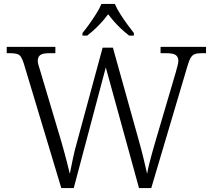

<svg xmlns="http://www.w3.org/2000/svg" viewBox="-20 -951 1075 971"><path d="M100 -631Q93 -653 85.5 -664Q78 -675 65 -678.5Q52 -682 32 -682H14V-714H260V-682H229Q196 -682 183.5 -672.5Q171 -663 171 -643Q171 -634 174.5 -622Q178 -610 184 -591L291 -232Q300 -201 307 -174.5Q314 -148 320.5 -123Q327 -98 333 -72Q341 -112 349.5 -152.5Q358 -193 371 -238L499 -710H551L681 -244Q695 -195 705.5 -151.5Q716 -108 724 -72Q728 -95 734.5 -121.5Q741 -148 749 -176.5Q757 -205 766 -236L868 -582Q873 -601 877.5 -617Q882 -633 882 -643Q882 -663 869 -672.5Q856 -682 821 -682H792V-714H1022V-682H999Q978 -682 965.5 -677.5Q953 -673 944.5 -659Q936 -645 928 -617L745 0H683L515 -610L353 0H290ZM397 -784Q413 -803 431.5 -829Q450 -855 467 -882Q484 -909 493 -931H561Q570 -909 587 -882Q604 -855 623 -829Q642 -803 657 -784V-771H633Q611 -788 592.5 -805.5Q574 -823 558 -841Q542 -859 527 -879Q512 -859 496 -841Q480 -823 461.5 -805.5Q443 -788 421 -771H397Z"/></svg>

Font: Noto Serif Armenian Light
Style: Regular
Weight: 300
Version: Version 2.007